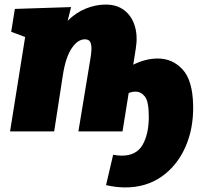

<svg xmlns="http://www.w3.org/2000/svg" viewBox="-20 -575 902 840"><path d="M323 0 375 -315Q379 -337 380 -357Q381 -377 375.5 -390Q370 -403 351 -403Q320 -403 293.5 -363.5Q267 -324 255 -246L217 0H24L90 -413L29 -436L45 -536L291 -544L276 -484Q312 -520 355.5 -537.5Q399 -555 442 -555Q492 -555 524.5 -529.5Q557 -504 570 -460.5Q583 -417 574 -362L563 -292Q617 -319 670 -319Q735 -319 779 -271Q823 -223 825 -113Q827 -12 790.5 69.5Q754 151 686.5 198Q619 245 528 245Q509 245 487.5 242.5Q466 240 444 235L475 102Q486 104 495.5 105Q505 106 512 106Q577 106 604 58.5Q631 11 631 -64Q631 -131 614 -152.5Q597 -174 573 -174Q558 -174 543 -168L516 0Z"/></svg>

Font: Bitter Black
Style: Italic
Weight: 900
Italic angle: -9°
Designer: Sol Matas, and Bitter project Authors
Foundry: Sol Matas
Version: Version 2.001